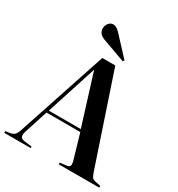

<svg xmlns="http://www.w3.org/2000/svg" viewBox="-221 -1091 1139 1231"><g transform="rotate(30 348.5 -476.0)"><path d="M425.8 -776.9 254.9 -838.9Q209 -856.4 209 -896Q209 -917.5 222.4 -934.8Q235.8 -952.1 257.8 -952.1Q277.8 -952.1 303.2 -926.8L433.1 -787.1ZM-2.9 0V-12.2L33.2 -18.1Q52.7 -22 63.5 -32.7Q74.2 -43.5 84 -74.2L301.8 -730H397.9L618.2 -73.2Q627.9 -43.5 636.2 -33.4Q644.5 -23.4 666 -20L700.2 -13.2V0H400.9V-12.2L449.2 -18.1Q468.3 -20 472.4 -31.2Q476.6 -42.5 469.2 -68.8L417 -248H167L110.8 -74.2Q102.1 -47.9 108.6 -33.9Q115.2 -20 138.2 -18.1L192.9 -11.2V0ZM173.8 -266.1H410.2L294.9 -636.2H293Z"/></g></svg>

Font: Display Semibold
Style: Regular
Weight: 600
Designer: Latin by Veronika Burian and Jose Scaglione. Greek by Irene Vlachou. Cyrillic by Vera Evstafieva.
Foundry: TypeTogether
Version: Version 3.002